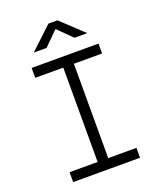

<svg xmlns="http://www.w3.org/2000/svg" viewBox="-162 -997 909 1096"><g transform="rotate(-20 293.0 -449.0)"><path d="M89.8 0H496.1V-60.1H324.7V-633.3H496.1V-693.4H89.8V-633.3H260.3V-60.1H89.8ZM131.3 -771.5H209L293.9 -855.5L378.9 -771.5H456.5L321.3 -898.4H266.6Z"/></g></svg>

Font: Cascadia Code PL Light
Style: Regular
Weight: 300
Monospace: yes
Designer: Aaron Bell
Foundry: Saja Typeworks
Version: Version 2404.023